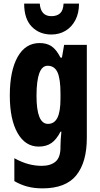

<svg xmlns="http://www.w3.org/2000/svg" viewBox="-20 -797 551 1057"><path d="M198 -560Q237 -560 263.5 -542.5Q290 -525 313 -480H321L333 -550H458V-38Q458 96 400 168Q342 240 214 240Q168 240 130.5 230Q93 220 59 200V74Q101 97 137.5 106.5Q174 116 210 116Q258 116 285.5 93Q313 70 313 14V6Q313 -10 314.5 -32.5Q316 -55 318 -72H313Q291 -29 263 -9.5Q235 10 193 10Q119 10 76.5 -65Q34 -140 34 -271Q34 -407 77 -483.5Q120 -560 198 -560ZM242 -435Q181 -435 181 -269Q181 -115 244 -115Q279 -115 296 -148.5Q313 -182 313 -254V-282Q313 -363 296.5 -399Q280 -435 242 -435ZM415 -777Q415 -725 395 -686.5Q375 -648 340.5 -627.5Q306 -607 263 -607Q197 -607 155 -650Q113 -693 113 -777H199Q204 -708 263 -708Q293 -708 310.5 -723.5Q328 -739 330 -777Z"/></svg>

Font: Noto Sans Thai ExtCond ExtBd
Style: Regular
Weight: 800
Width: 2
Designer: Monotype Design Team
Foundry: Monotype Imaging Inc.
Version: Version 2.002; ttfautohint (v1.8.4.7-5d5b)